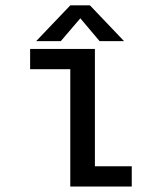

<svg xmlns="http://www.w3.org/2000/svg" viewBox="-20 -678 610 698"><path d="M431 -528.5H342L272 -611.5L201 -528.5H111.5L235.5 -658.5H307ZM325 -73.5H459V0H235.5V-426.5H89.5V-500H325Z"/></svg>

Font: League Mono Narrow
Style: Regular
Weight: 400
Width: 3
Designer: Tyler Finck
Foundry: The League of Moveable Type / Tyler Finck
Version: Version 2.210